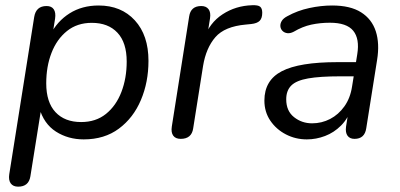

<svg xmlns="http://www.w3.org/2000/svg" viewBox="-20 -516 1506 723"><path d="M48.3 186.9Q29.4 186.9 20.4 174.6Q11.5 162.2 14.9 139.9L108.8 -452.1Q115.5 -493.3 155.3 -493.3Q174.3 -493.3 182.5 -480.9Q190.8 -468.5 187.4 -445.7L175.2 -369.6L168.4 -383.7Q195.4 -436.4 242.2 -465.8Q289.1 -495.3 351.4 -495.3Q436.5 -495.3 487.8 -439.3Q539.1 -383.3 539.1 -286.9Q539.1 -206.6 510.6 -139.4Q482.2 -72.1 427.7 -31.6Q373.3 8.9 295.2 8.9Q236.6 8.9 190.7 -20.4Q144.8 -49.8 127.8 -110.3H135.7L94.4 148.1Q88.1 186.9 48.3 186.9ZM285.5 -56.4Q341 -56.4 379.1 -87.1Q417.3 -117.9 437.2 -169.8Q457.1 -221.7 457.1 -284.1Q457.1 -355.8 422.2 -392.9Q387.4 -430 325.7 -430Q270.6 -430 232.3 -399.2Q193.9 -368.4 174 -317Q154.1 -265.7 154.1 -202.2Q154.1 -131 188.9 -93.7Q223.8 -56.4 285.5 -56.4Z M660.4 6.9Q641 6.9 632.3 -5.2Q623.5 -17.3 627 -39.7L692.3 -454Q698.1 -493.3 737.9 -493.3Q756.3 -493.3 765.3 -481.4Q774.3 -469.5 770.9 -447.1L758.7 -370.5H748.2Q768.7 -430 818.2 -462.2Q867.6 -494.5 929.6 -496.3Q951.7 -497.3 959.6 -490.7Q967.5 -484.2 967.5 -468.1Q967.5 -447.3 957.8 -437.6Q948.1 -427.9 925.7 -425.5L905.7 -423.5Q826 -416.5 790.9 -375.9Q755.8 -335.2 744.7 -267.8L707.4 -32.4Q701.6 6.9 660.4 6.9Z M1135.4 8.9Q1093 8.9 1056.5 -10Q1020.1 -28.9 997.8 -61.8Q975.6 -94.8 975.6 -137.3Q975.6 -213.8 1041.3 -247.9Q1107 -282 1250.6 -282H1331.1L1322.8 -228.6H1261.9Q1184.9 -228.6 1140.3 -220.7Q1095.8 -212.9 1076.8 -193.9Q1057.8 -174.9 1057.8 -142.1Q1057.8 -98.1 1087.2 -74.9Q1116.5 -51.6 1155.3 -51.6Q1191.5 -51.6 1223.1 -68Q1254.7 -84.4 1276.9 -115.5Q1299.1 -146.6 1305.7 -190.1L1325.3 -311.7Q1334.8 -369.8 1310.2 -400.1Q1285.6 -430.4 1222.2 -430.4Q1185.5 -430.4 1152.1 -423.2Q1118.7 -415.9 1086.2 -396.6Q1073.1 -389.7 1062 -391.1Q1051 -392.5 1043.9 -399.5Q1036.8 -406.6 1035.8 -416.6Q1034.8 -426.6 1040.8 -436.9Q1046.9 -447.2 1062 -455Q1100.3 -476.2 1144.5 -485.7Q1188.6 -495.3 1230.8 -495.3Q1299.2 -495.3 1339.6 -469.7Q1380.1 -444.2 1395.1 -398.2Q1410 -352.1 1400 -290.3L1359.2 -33.3Q1353.4 6.9 1315 6.9Q1297.1 6.9 1288.6 -5Q1280.1 -16.9 1283 -38.7L1295.7 -119.8L1304.3 -110.4Q1290.8 -69.8 1264.2 -43.2Q1237.7 -16.7 1204 -3.9Q1170.4 8.9 1135.4 8.9Z"/></svg>

Font: Nunito Variable Extra Light
Style: Italic
Weight: 200
Italic angle: -9°
Designer: Vernon Adams
Foundry: Vernon Adams
Version: Version 3.602